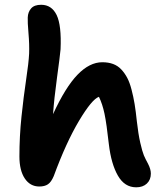

<svg xmlns="http://www.w3.org/2000/svg" viewBox="-20 -759 694 811"><path d="M146 28.8Q107.4 28.8 84.7 -5.1Q62 -39.1 62 -98.1Q62 -183.1 70.8 -266.8Q79.6 -350.6 90.3 -422.1Q101.1 -493.7 103 -532.2Q104.5 -570.8 100.3 -618.9Q96.2 -667 97.2 -685.1Q98.1 -708.5 111.6 -723.6Q125 -738.8 153.8 -738.8Q198.2 -738.8 219.2 -695.6Q240.2 -652.3 235.8 -550.8Q233.4 -522.5 220.9 -431.9Q208.5 -341.3 204.1 -276.9Q256.3 -390.6 307.4 -443.4Q358.4 -496.1 412.1 -496.1Q437.5 -496.1 457.5 -488.8Q477.5 -481.4 492.2 -465.8Q506.8 -450.2 517.3 -430.4Q527.8 -410.6 535.6 -380.6Q543.5 -350.6 548.6 -319.6Q553.7 -288.6 558.1 -246.1Q564 -193.4 572.5 -156Q581.1 -118.7 587.6 -103Q594.2 -87.4 605 -67.9Q617.2 -44.4 617.2 -25.9Q617.2 0.5 600.3 16.4Q583.5 32.2 555.2 32.2Q506.3 32.2 478 -17.1Q449.7 -66.4 439.9 -148.9Q430.2 -236.8 421.4 -278.6Q412.6 -320.3 397.9 -350.1Q368.2 -339.8 313.7 -248.5Q259.3 -157.2 207 -15.1Q196.3 10.3 182.4 19.5Q168.5 28.8 146 28.8Z"/></svg>

Font: Shantell Sans Bouncy
Style: Regular
Weight: 600
Designer: Stephen Nixon, Anya Danilova, Shantell Martin
Foundry: Arrow Type
Version: Version 1.006;[9816181b4]